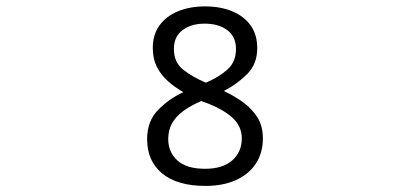

<svg xmlns="http://www.w3.org/2000/svg" viewBox="-20 -681 1310 613"><path d="M634.8 -142.1Q574.7 -142.1 545.9 -169.2Q517.1 -196.3 517.1 -236.8Q517.1 -265.1 529.1 -286.9Q541 -308.6 564.7 -326.2Q588.4 -343.8 622.6 -358.4L634.8 -354Q688.5 -334.5 720.2 -306.9Q752 -279.3 752 -238.8Q752 -196.3 721.7 -169.2Q691.4 -142.1 634.8 -142.1ZM636.2 -87.4Q691.9 -87.4 733.2 -106Q774.4 -124.5 796.9 -158.7Q819.3 -192.9 819.3 -239.7Q819.3 -277.8 802.5 -305.2Q785.6 -332.5 757.6 -353.3Q729.5 -374 694.8 -390.6Q738.3 -413.1 769.8 -445.1Q801.3 -477.1 801.3 -527.3Q801.3 -570.8 779.8 -600.3Q758.3 -629.9 720.7 -645.3Q683.1 -660.6 634.3 -660.6Q586.9 -660.6 549.1 -645.3Q511.2 -629.9 489.5 -600.3Q467.8 -570.8 467.8 -527.8Q467.8 -493.7 480.7 -467.8Q493.7 -441.9 515.9 -422.1Q538.1 -402.3 565.4 -386.7Q519.5 -365.7 484.6 -329.8Q449.7 -293.9 449.7 -237.3Q449.7 -166.5 498 -127Q546.4 -87.4 636.2 -87.4ZM637.2 -417Q594.2 -435.5 564.7 -458.7Q535.2 -481.9 535.2 -524.9Q535.2 -564 562.7 -584.7Q590.3 -605.5 633.3 -605.5Q678.2 -605.5 705.8 -584.7Q733.4 -564 733.4 -524.9Q733.4 -482.9 705.6 -458.5Q677.7 -434.1 637.2 -417Z"/></svg>

Font: Noto Emoji
Style: Regular
Weight: 400
Version: Version 3.003